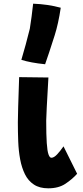

<svg xmlns="http://www.w3.org/2000/svg" viewBox="-20 -963 453 1043"><path d="M242 60Q195 60 164 39.5Q133 19 115.5 -16.5Q98 -52 89.5 -97.5Q81 -143 79 -194.5Q77 -246 77 -299Q77 -344 84 -544L243 -542Q231 -336 231 -308Q231 -230 234 -186Q237 -142 243.5 -124Q250 -106 259 -106Q273 -106 290 -124Q307 -142 325 -168L399 -19Q372 11 335 35.5Q298 60 242 60ZM160 -943Q240 -940 310 -921Q297 -834 277 -771Q243 -664 225 -614Q146 -622 96 -638Q120 -718 142 -807Q152 -869 160 -943Z"/></svg>

Font: KN Bobohei
Style: Bold
Weight: 700
Designer: Kingnam Type Foundry
Version: Version 1.710;March 18, 2023